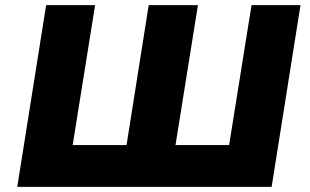

<svg xmlns="http://www.w3.org/2000/svg" viewBox="-20 -725 1203 745"><path d="M47 0 159 -705H349L262 -162H471L557 -705H748L661 -162H869L956 -705H1146L1034 0Z"/></svg>

Font: Nunito Sans 6pt Black
Style: Italic
Weight: 900
Italic angle: -9°
Version: Version 3.101;gftools[0.9.27]